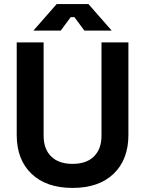

<svg xmlns="http://www.w3.org/2000/svg" viewBox="-20 -908 712 942"><path d="M62 -246V-700H194V-242Q194 -177 231 -140.5Q268 -104 336 -104Q404 -104 441 -140.5Q478 -177 478 -242V-700H610V-246Q610 -125 537.5 -55.5Q465 14 336 14Q207 14 134.5 -55.5Q62 -125 62 -246ZM278 -758H144L258 -888H414L528 -758H394L345 -824H327Z"/></svg>

Font: Rootstock Sans Headline
Style: Bold
Weight: 700
Designer: Florian Karsten
Foundry: Florian Karsten
Version: Version 2.000;FEAKit 1.0